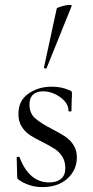

<svg xmlns="http://www.w3.org/2000/svg" viewBox="-20 -751 378 782"><path d="M191 -226Q226 -208 245.5 -195Q265 -182 279 -161Q293 -140 293 -110Q293 -59 255 -24Q217 11 152 11Q99 11 56 -19Q50 -23 50 -31L48 -109Q48 -112 53.5 -112.5Q59 -113 60 -110Q79 -59 109.5 -33.5Q140 -8 180 -8Q211 -8 228.5 -22.5Q246 -37 246 -66Q246 -94 233.5 -113.5Q221 -133 203 -144.5Q185 -156 154 -172Q121 -188 101.5 -201Q82 -214 68.5 -235Q55 -256 55 -287Q55 -341 95.5 -369.5Q136 -398 191 -398Q231 -398 264 -383Q270 -381 271.5 -378.5Q273 -376 273 -372Q273 -352 272 -341L271 -299Q271 -297 265 -297Q259 -297 259 -299Q259 -331 225.5 -355Q192 -379 155 -379Q129 -379 114.5 -365.5Q100 -352 100 -325Q100 -290 123 -269.5Q146 -249 191 -226ZM166 -472Q163 -472 160.5 -473.5Q158 -475 159 -476L211 -716Q212 -720 232 -725.5Q252 -731 264 -731Q273 -731 272 -727L170 -474Q170 -472 166 -472Z"/></svg>

Font: Cormorant Infant
Style: Regular
Weight: 400
Designer: Christian Thalmann (Catharsis Fonts)
Foundry: Catharsis Fonts
Version: Version 4.000